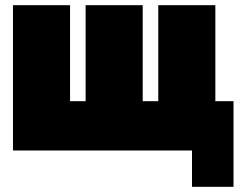

<svg xmlns="http://www.w3.org/2000/svg" viewBox="-20 -580 930 740"><path d="M530 -560V-190H590V-560H810V-190H880V140H720V0H30V-560H250V-190H310V-560Z"/></svg>

Font: Tektur Condensed Black
Style: Regular
Weight: 900
Width: 3
Designer: Adam Jagosz
Foundry: Adam Jagosz
Version: Version 1.005;gftools[0.9.30]